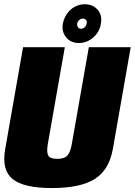

<svg xmlns="http://www.w3.org/2000/svg" viewBox="-23 -902 649 924"><path d="M227 3Q363.5 3 432.8 -40.5Q502 -84 520 -184.5L606 -675H404.5L322.5 -208.5Q316 -170.5 301.8 -154Q287.5 -137.5 252 -137.5Q217.5 -137.5 209 -154Q200.5 -170.5 207 -208.5L289 -675H88L2 -184.5Q-16 -84 37.5 -40.5Q91 3 227 3ZM357 -695Q383 -695 405.8 -707.5Q428.5 -720 443.8 -741.2Q459 -762.5 462.5 -788.5Q470 -828.5 447 -855Q424 -881.5 385 -881.5Q359 -881.5 336.8 -869.5Q314.5 -857.5 299.8 -836.5Q285 -815.5 279.5 -788.5Q273 -749 295.5 -722Q318 -695 357 -695ZM367 -763.5Q358 -763.5 352.5 -771Q347 -778.5 348.5 -788.5Q351 -799.5 358.8 -806Q366.5 -812.5 375.5 -812.5Q385.5 -812.5 391 -806Q396.5 -799.5 394 -788.5Q392.5 -778.5 384.8 -771Q377 -763.5 367 -763.5Z"/></svg>

Font: Anybody Condensed Black
Style: Italic
Weight: 900
Width: 3
Italic angle: -10°
Version: Version 1.113;gftools[0.9.25]